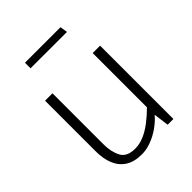

<svg xmlns="http://www.w3.org/2000/svg" viewBox="-199 -781 898 898"><g transform="rotate(-45 250.0 -332.0)"><path d="M381 -485V-126Q353 -98 323.5 -75.5Q294 -53 264.5 -40.5Q235 -28 206 -28Q151 -28 133 -63Q115 -98 115 -148V-485H66V-148Q66 -102 80.5 -65.5Q95 -29 126.5 -8Q158 13 210 13Q240 13 272 1Q304 -11 333 -31.5Q362 -52 382 -76L392 0H430V-485ZM125 -640H366L360 -677H125Z"/></g></svg>

Font: Catamaran Thin
Style: Regular
Weight: 100
Designer: Pria Ravichandran
Version: Version 2.000